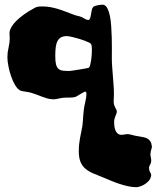

<svg xmlns="http://www.w3.org/2000/svg" viewBox="-20 -511 660 809"><path d="M620.1 106.9Q620.1 110.8 617.4 118.9Q614.7 127 613.8 138.2Q613.8 144 615.5 152.1Q617.2 160.2 617.2 166Q617.2 175.3 612.5 182.6Q607.9 189.9 607.9 195.8Q607.9 207 612.5 214.4Q617.2 221.7 617.2 227.1Q615.2 242.2 606 252Q596.7 261.7 586.2 267.6Q575.7 273.4 566.7 275.6Q557.6 277.8 556.2 277.8Q538.6 277.8 519.5 273.7Q500.5 269.5 482.2 263.4Q463.9 257.3 447.8 250.5Q431.6 243.7 419.9 238.8Q395 228.5 375 220.5Q355 212.4 341.1 200.9Q327.1 189.5 319.6 172.1Q312 154.8 312 126Q312 109.9 313.5 96.7Q314.9 83.5 317.1 71.3Q319.3 59.1 322 46.6Q324.7 34.2 327.1 20Q328.6 8.3 329.1 0.5Q329.6 -7.3 330.1 -14.2Q330.6 -21 331.1 -28.3Q331.5 -35.6 333 -46.9Q333.5 -54.2 335.4 -63.2Q337.4 -72.3 339.4 -81.3Q341.3 -90.3 342.8 -98.9Q344.2 -107.4 344.2 -113.8Q344.2 -118.7 343.3 -121.8Q342.3 -125 339.8 -125Q336.9 -125 330.8 -121.6Q324.7 -118.2 318.1 -114.3Q311.5 -110.4 305.2 -106.4Q298.8 -102.5 295.9 -102.1Q287.1 -99.6 273.2 -99.9Q259.3 -100.1 247.1 -99.1Q234.9 -97.7 222.7 -94.7Q210.4 -91.8 200.2 -92.8Q189.5 -93.3 177.7 -96.7Q166 -100.1 154.1 -104.7Q142.1 -109.4 130.4 -113.8Q118.7 -118.2 107.9 -121.1Q102.1 -122.6 95.7 -123.5Q89.4 -124.5 83.3 -125.5Q77.1 -126.5 72.3 -127.4Q67.4 -128.4 64.9 -129.9Q53.2 -136.2 43.5 -152.8Q33.7 -169.4 26.6 -190.2Q19.5 -210.9 15.4 -232.4Q11.2 -253.9 11.2 -270Q11.2 -290.5 16.1 -310.5Q21 -330.6 21 -350.1Q21 -356 20.5 -360.6Q20 -365.2 20 -370.1Q20 -383.3 28.1 -397Q36.1 -410.6 48.6 -422.9Q61 -435.1 75.4 -445.8Q89.8 -456.5 102.8 -464.4Q115.7 -472.2 125 -477.1Q134.3 -481.9 136.2 -481.9Q140.6 -482.9 145.8 -483.4Q150.9 -483.9 157.2 -483.9Q176.3 -483.9 192.1 -481Q208 -478 223.6 -473.4Q239.3 -468.8 255.9 -462.2Q272.5 -455.6 293 -448.2Q298.8 -445.8 306.6 -444.3Q314.5 -442.9 324.2 -439Q329.6 -436 338.1 -431.4Q346.7 -426.8 351.1 -426.8Q356.9 -426.8 359.4 -433.6Q361.8 -440.4 363.3 -449.5Q364.7 -458.5 366.5 -467.8Q368.2 -477.1 373 -481.9Q375 -483.9 379.6 -485.6Q384.3 -487.3 389.9 -488.5Q395.5 -489.7 401.6 -490.5Q407.7 -491.2 412.1 -491.2Q423.3 -491.2 430.7 -479Q438 -466.8 442.4 -447Q446.8 -427.2 448.5 -402.3Q450.2 -377.4 450.9 -352.5Q451.7 -327.6 451.4 -304.7Q451.2 -281.7 451.2 -266.1Q451.2 -248.5 452.6 -229.7Q454.1 -210.9 455.6 -191.4Q457 -171.9 458.5 -152.6Q460 -133.3 460 -115.2Q460 -106.9 459.5 -98.6Q459 -90.3 459 -83Q459 -75.2 460.9 -69.1Q462.9 -63 465.6 -57.9Q468.3 -52.7 470.2 -48.6Q472.2 -44.4 472.2 -41Q472.2 -36.6 470.5 -32.2Q468.8 -27.8 466.6 -22.5Q464.4 -17.1 462.6 -10.7Q460.9 -4.4 460.9 2.9Q460.9 30.8 469.2 43.9Q477.5 57.1 491.2 57.1Q498 57.1 504.2 55.7Q510.3 54.2 517.1 54.2Q525.9 54.2 537.8 57.9Q549.8 61.5 562 63Q572.8 64.9 582.8 66.7Q592.8 68.4 600.6 72.5Q608.4 76.7 613.5 84.7Q618.7 92.8 620.1 106.9ZM363.8 -325.2Q362.3 -328.1 355.2 -331.8Q348.1 -335.4 338.1 -339.1Q328.1 -342.8 316.7 -346.4Q305.2 -350.1 294.2 -352.8Q283.2 -355.5 274.7 -357.2Q266.1 -358.9 262.2 -358.9Q247.1 -358.9 237.5 -353.8Q228 -348.6 222.4 -338.1Q216.8 -327.6 214.8 -311.8Q212.9 -295.9 212.9 -273.9Q212.9 -252 216.1 -239.7Q219.2 -227.5 226.1 -221.2Q232.9 -214.8 244.1 -213.4Q255.4 -211.9 271 -211.9Q273.9 -211.9 276.1 -212.4Q278.3 -212.9 280.8 -212.9Q284.2 -213.4 295.9 -215.1Q307.6 -216.8 320.6 -219Q333.5 -221.2 343.8 -223.1Q354 -225.1 355 -226.1Q357.4 -228 359.6 -235.6Q361.8 -243.2 363.5 -253.9Q365.2 -264.6 366.2 -276.6Q367.2 -288.6 367.2 -298.8Q367.2 -308.1 366.5 -314.9Q365.7 -321.8 363.8 -325.2Z"/></svg>

Font: Freckle Face
Style: Regular
Weight: 400
Designer: Astigmatic (AOETI)
Foundry: Astigmatic (AOETI)
Version: Version 1.000